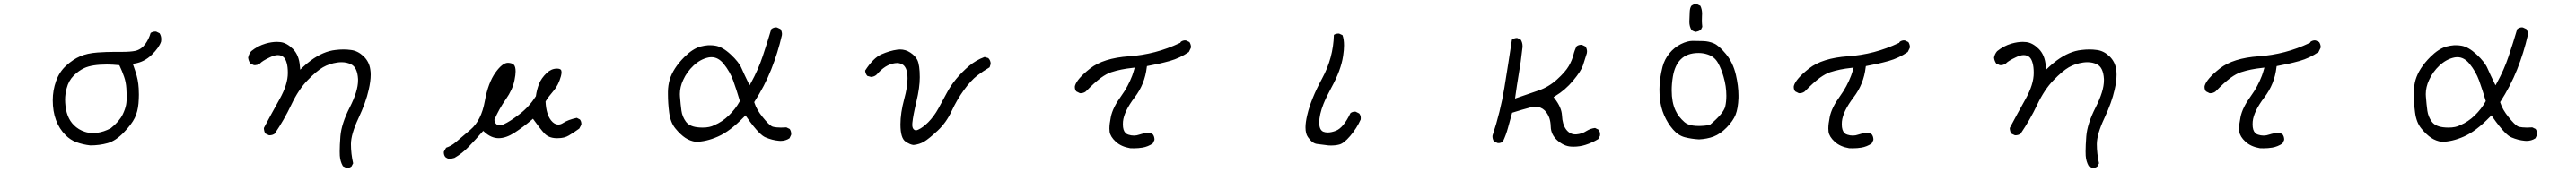

<svg xmlns="http://www.w3.org/2000/svg" viewBox="-20 -696 12540 839"><path d="M453.1 -48.3Q442.9 -46.9 435.1 -46.9Q411.6 -46.9 393.1 -53.2Q362.3 -63 339.4 -85.9Q301.3 -124 297.4 -194.8Q296.9 -201.2 296.9 -210Q296.9 -236.8 304.7 -265.6Q314 -302.2 338.6 -326.9Q363.3 -351.6 390.1 -363.8Q427.7 -381.3 500.5 -381.3Q527.8 -381.3 561 -377.9Q575.2 -347.7 584.2 -321.5Q593.3 -295.4 595.2 -265.1Q596.7 -245.6 596.7 -230.7Q596.7 -215.8 596.2 -205.6Q595.7 -195.3 593.8 -184.6Q589.4 -162.6 577.6 -138.2Q560.5 -103 519 -70.3Q485.8 -52.7 453.1 -48.3ZM573.7 -442.9H538.6Q497.6 -442.9 455.1 -439.9Q403.3 -436 369.6 -420.9Q335.4 -406.2 301.8 -375.5Q269 -345.7 252.9 -300.5Q236.8 -255.4 236.8 -207Q236.8 -99.6 299.3 -36.6Q323.2 -13.2 350.6 -2.9Q383.8 9.3 419.4 13.2Q464.8 13.2 504.4 2Q543.5 -9.3 582.3 -49.6Q621.1 -89.8 636 -120.8Q650.9 -151.9 654.3 -191.9Q656.2 -216.3 656.2 -234.4Q656.2 -252.4 655.3 -264.6Q654.3 -276.9 653.3 -286.6Q650.9 -306.6 645.3 -327.4Q639.6 -348.1 626.5 -384.8L636.2 -386.2Q682.6 -393.6 718.8 -428.7Q754.9 -463.9 764.2 -493.2Q765.1 -498.5 765.1 -504.4Q765.1 -521 756.8 -533.7L740.7 -541.5Q738.8 -542 737.3 -542Q723.6 -542 713.4 -535.2Q705.1 -505.9 687.5 -481.4Q668 -454.6 638.7 -447.8Q615.2 -442.9 573.7 -442.9Z M1699.2 100.6Q1688.5 53.2 1688.5 7.3Q1688.5 -41 1725.1 -119.1Q1761.7 -197.3 1774.9 -257.8Q1784.7 -299.8 1784.7 -332Q1784.7 -345.7 1782.7 -357.4Q1777.3 -395.5 1749.5 -421.9Q1721.7 -448.2 1688.5 -452.1Q1670.9 -454.6 1652.1 -454.6Q1633.3 -454.6 1613.3 -452.1Q1554.2 -445.8 1493.2 -400.9Q1473.1 -386.2 1454.1 -368.2L1441.4 -356L1439.9 -373.5Q1436 -426.8 1406.2 -457Q1376 -487.3 1344.7 -490.7Q1336.9 -491.7 1328.1 -491.7Q1302.7 -491.7 1273.4 -483.4Q1234.9 -472.2 1203.1 -446.3Q1191.4 -432.6 1188 -414.6Q1189.9 -398.9 1198.7 -386.2L1215.3 -378.4Q1217.3 -377.9 1221.4 -377.9Q1225.6 -377.9 1232.2 -379.6Q1238.8 -381.3 1245.6 -386.2Q1256.8 -398.9 1294.4 -416.5Q1316.4 -427.2 1332 -427.2Q1350.6 -427.2 1361.8 -416Q1370.6 -407.2 1375.5 -389.6Q1381.3 -370.6 1381.3 -340.3Q1381.3 -284.2 1341.6 -213.1Q1301.8 -142.1 1265.1 -72.8Q1264.6 -70.8 1264.6 -68.1Q1264.6 -65.4 1265.6 -61.5Q1266.6 -52.7 1272 -44.4L1288.6 -36.6Q1290.5 -36.1 1292 -36.1Q1306.6 -36.1 1317.4 -43.9Q1363.3 -111.3 1398.4 -185.5Q1433.6 -259.8 1477.5 -304.7Q1521 -349.6 1552.2 -367.7Q1584 -385.7 1622.1 -391.1Q1632.3 -392.6 1642.6 -392.6Q1668.5 -392.6 1689 -382.3Q1719.7 -367.7 1723.1 -311Q1723.1 -307.6 1723.1 -303.7Q1723.1 -251.5 1682.6 -171.9Q1642.1 -92.3 1637.2 -31.2Q1633.8 13.7 1633.8 42.5Q1633.8 54.2 1634.3 63Q1636.2 91.8 1649.4 114.7L1665.5 122.6Q1667.5 123 1668.9 123Q1682.6 123 1691.4 115.7Z M2338.4 -52.2Q2371.6 -22 2407.7 -22Q2443.8 -22 2485.6 -49.1Q2527.3 -76.2 2567.9 -110.8L2574.7 -116.7Q2593.3 -90.8 2605.5 -75.2Q2623.5 -52.2 2631.8 -43.9Q2651.9 -23.4 2687 -22Q2690.9 -22 2695.3 -22Q2728 -22 2749.5 -35.2Q2774.9 -50.3 2800.3 -68.8L2810.1 -87.4Q2810.5 -89.4 2810.5 -90.8Q2810.5 -104.5 2803.2 -113.3L2788.1 -121.1Q2745.6 -111.8 2721.7 -96.2Q2710 -88.4 2698.2 -88.4Q2679.2 -88.4 2663.1 -108.4Q2639.2 -138.7 2636.2 -198.7V-201.2Q2650.4 -224.6 2675.3 -253.4Q2698.7 -280.3 2710.9 -324.2Q2713.9 -335.4 2713.9 -344Q2713.9 -352.5 2710 -356.4Q2704.6 -361.3 2691.4 -361.3Q2664.1 -361.3 2641.6 -339.8Q2615.2 -314.5 2604.5 -287.1Q2593.3 -258.8 2588.9 -226.6Q2556.2 -174.8 2508.8 -138.7Q2462.4 -103 2432.6 -89.8Q2421.4 -84.5 2413.1 -84.5Q2402.3 -84.5 2395.5 -91.3Q2389.6 -97.2 2387.2 -108.9L2386.7 -111.3Q2409.7 -165 2442.6 -211.7Q2475.6 -258.3 2484.9 -305.2Q2490.2 -331.1 2490.2 -347.2Q2490.2 -371.6 2481.4 -380.4Q2472.7 -388.7 2454.1 -389.6Q2453.6 -389.6 2452.6 -389.6Q2426.3 -389.6 2392.6 -342.8Q2356.4 -292.5 2340.3 -202.6Q2323.2 -107.9 2270.5 -63.5Q2220.2 -21 2198.7 -2.4Q2177.2 16.1 2151.9 24.4L2141.1 43.5Q2140.6 45.4 2140.6 46.9Q2140.6 61 2148.4 70.3Q2157.7 77.6 2169.4 79.6L2192.4 74.2Q2229.5 53.2 2262.5 19Q2295.4 -15.1 2332.5 -57.6Z M3462.4 -473.1Q3450.2 -475.1 3441.2 -475.1Q3432.1 -475.1 3426.8 -475.1Q3408.7 -473.6 3390.1 -468.8Q3352.1 -458 3312 -418Q3256.8 -362.8 3240.2 -306.6Q3232.4 -279.3 3231.9 -249Q3231.9 -242.7 3231.9 -236.3Q3231.9 -192.4 3237.8 -147.5Q3244.1 -98.1 3268.6 -68.8Q3293.5 -38.6 3316.7 -23.4Q3339.8 -8.3 3366.7 -4.4Q3417.5 -4.4 3475.1 -29.8Q3533.2 -54.7 3602.5 -126L3609.4 -133.3L3615.2 -125Q3649.9 -75.2 3675.8 -49.3Q3693.8 -31.2 3707 -25.9Q3739.3 -12.2 3771.5 -9.3Q3776.4 -8.8 3780.3 -8.8Q3804.7 -8.8 3823.7 -21.5L3831.5 -38.1Q3832 -40 3832 -42Q3832 -56.2 3824.7 -66.9L3808.6 -74.7Q3793.9 -73.7 3782 -73.7Q3770 -73.7 3761.2 -74.7Q3744.6 -76.2 3737.3 -80.1Q3722.2 -88.4 3692.9 -124.8Q3663.6 -161.1 3653.3 -193.8L3651.9 -197.8Q3702.6 -276.4 3734.9 -357.7Q3767.1 -439 3786.6 -523.9Q3787.1 -526.4 3787.1 -530.8Q3787.1 -535.2 3785.4 -541.5Q3783.7 -547.9 3779.8 -554.2L3762.7 -562Q3760.7 -562.5 3756.8 -562.5Q3752.9 -562.5 3746.8 -560.5Q3740.7 -558.6 3734.9 -553.7Q3715.3 -487.3 3693.1 -421.1Q3670.9 -355 3637.2 -293.9L3629.4 -279.8L3622.6 -293.9Q3605 -329.6 3590.8 -361.8Q3578.1 -392.6 3537.6 -430.2Q3497.1 -467.8 3462.4 -473.1ZM3457.5 -85.4H3458Q3458 -85.4 3457.5 -85.4ZM3400.4 -73.7Q3393.6 -73.7 3386.2 -74.2Q3338.4 -76.7 3319.3 -102.5Q3301.8 -126.5 3297.6 -156Q3293.5 -185.5 3290.5 -225.1Q3290 -231 3290 -236.8Q3290 -272 3306.2 -306.2Q3324.2 -345.7 3356.4 -376Q3389.6 -407.2 3428.7 -415.5Q3436.5 -417 3443.8 -417Q3477.1 -417 3503.4 -384.3Q3533.7 -346.7 3549.6 -303Q3565.4 -259.3 3582 -203.1L3580.6 -200.2Q3560.5 -164.1 3528.3 -132.8Q3496.1 -101.6 3457.5 -85.4Q3436 -73.7 3400.4 -73.7Z M4336.4 -387.7Q4341.8 -388.7 4348.1 -388.7Q4354.5 -388.7 4361.3 -386.7Q4372.6 -383.8 4380.9 -376Q4392.6 -363.8 4396.5 -340.8Q4398.4 -328.1 4398.4 -313.5Q4398.4 -272 4382.3 -213.4Q4363.8 -144.5 4363.8 -89.4Q4363.8 -22 4388.7 -5.4Q4412.1 10.3 4427.7 11.2Q4456.5 8.3 4479.7 -5.6Q4502.9 -19.5 4544.9 -58.6Q4586.9 -97.7 4613 -154.1Q4639.2 -210.4 4672.9 -256.8Q4707 -303.7 4737.3 -327.1Q4765.6 -348.6 4797.9 -367.7L4803.2 -384.3Q4802.7 -401.9 4791.5 -412.6L4773.4 -418Q4731.9 -402.8 4698.2 -374.5Q4626 -313 4588.4 -240.7Q4568.8 -203.1 4548.3 -166.5Q4527.3 -128.4 4499 -99.6Q4472.7 -73.7 4451.2 -64Q4444.8 -60.5 4438.7 -60.5Q4432.6 -60.5 4428.2 -65.4Q4421.4 -72.3 4421.4 -87.4Q4421.4 -91.8 4421.9 -97.2Q4425.3 -132.3 4441.7 -200.9Q4458 -269.5 4458 -318.8Q4458 -378.9 4445.8 -403.8Q4436 -423.3 4412.6 -439Q4389.2 -454.6 4361.8 -454.6Q4355.5 -454.6 4348.6 -453.6Q4312 -448.7 4271 -430.7Q4231.9 -413.6 4191.9 -351.6Q4193.4 -335.9 4202.6 -325.7L4220.7 -320.8Q4237.8 -321.8 4249 -333Q4289.6 -380.9 4336.4 -387.7Z M5381.3 -69.3Q5381.3 -60.5 5382.3 -53.2Q5385.7 -29.3 5412.1 -4.9Q5438.5 19.5 5482.4 26.9Q5491.2 27.3 5500 27.3Q5522.5 27.3 5542.5 23.9Q5568.8 19.5 5592.3 3.9L5600.1 -12.2Q5600.6 -14.2 5600.6 -15.6Q5600.6 -29.8 5592.8 -40.5L5577.1 -49.3Q5550.3 -46.9 5527.8 -39.6Q5514.2 -34.7 5500.5 -34.7Q5486.8 -34.7 5473.6 -39.1Q5465.3 -41.5 5459.5 -47.4Q5446.8 -60.5 5446.8 -88.9Q5446.8 -95.7 5447.3 -103Q5452.1 -152.3 5503.9 -220.7Q5553.7 -285.6 5563 -367.2L5564 -373.5Q5624 -384.3 5674.6 -398.4Q5725.1 -412.6 5768.1 -442.4L5777.8 -462.4Q5778.3 -464.4 5778.3 -468.3Q5778.3 -472.2 5776.6 -478.3Q5774.9 -484.4 5771 -490.7L5754.4 -498.5Q5752.4 -499 5748.5 -499Q5744.6 -499 5739 -497.3Q5733.4 -495.6 5728.5 -491.7L5726.1 -486.8L5723.1 -485.8Q5606.4 -430.2 5477.1 -421.4Q5351.6 -412.6 5287.1 -361.8Q5222.7 -311 5213.4 -276.9Q5212.9 -274.4 5212.9 -272.5Q5212.9 -258.8 5220.2 -250L5236.8 -241.7Q5238.8 -241.2 5240.2 -241.2Q5254.9 -241.2 5266.1 -249.5Q5307.1 -292 5339.8 -316.4Q5367.7 -336.4 5390.1 -343.8Q5436.5 -358.9 5492.2 -364.7L5504.4 -366.2Q5497.1 -340.3 5492.2 -327.1Q5487.3 -314 5481.4 -301.3Q5475.6 -288.6 5468.8 -275.9Q5455.6 -251 5438.5 -227.5Q5397.5 -171.4 5388.2 -125.5Q5381.3 -91.8 5381.3 -69.3Z M6335.9 -74.7Q6335.9 -43.9 6347.7 -27.3Q6369.1 3.9 6392.6 6.3Q6419.9 9.3 6447.3 13.2Q6454.1 13.7 6459.5 13.7Q6464.8 13.7 6469.5 13.4Q6474.1 13.2 6479.5 12.7Q6489.7 11.7 6499 9.3Q6522 4.4 6553.7 -33Q6585.4 -70.3 6604.5 -112.8Q6605 -116.7 6605 -120.1Q6605 -133.3 6597.2 -142.6L6580.6 -150.9Q6578.6 -151.4 6577.1 -151.4Q6563.5 -151.4 6554.7 -144Q6520.5 -72.3 6483.4 -58.1Q6461.4 -49.8 6444.3 -49.8Q6432.1 -49.8 6422.4 -53.7Q6402.8 -62.5 6402.8 -97.7Q6402.8 -136.7 6423.3 -188.5Q6437.5 -223.6 6461.4 -267.6Q6508.8 -353.5 6519 -423.3Q6523.4 -451.7 6523.4 -474.1Q6523.4 -504.4 6516.1 -524.4L6500.5 -531.7Q6498.5 -532.2 6496.1 -532.2Q6493.7 -532.2 6489.7 -531.7Q6481.4 -530.8 6474.1 -525.9Q6471.2 -413.1 6416.7 -313Q6362.3 -212.9 6344.2 -134.3Q6335.9 -99.1 6335.9 -74.7Z M7639.6 19.5Q7670.9 19.5 7698.7 10.7Q7731 0.5 7761.2 -17.6L7769.5 -33.7Q7770 -37.6 7770 -41Q7770 -54.2 7762.2 -63.5L7745.6 -71.8Q7723.6 -69.3 7704.6 -57.6Q7681.6 -42.5 7653.8 -40.5Q7651.4 -40.5 7649.4 -40.5Q7622.6 -40.5 7604.5 -64.9Q7586.4 -89.8 7584.5 -133.3Q7582.5 -171.9 7549.3 -214.8L7543.5 -222.2L7551.3 -227.1Q7600.1 -256.3 7638.7 -302.7Q7677.2 -348.6 7686.8 -377.2Q7696.3 -405.8 7705.6 -436.5Q7706.5 -440.9 7706.5 -444.8Q7706.5 -458 7698.7 -469.2L7682.1 -477.1Q7680.2 -477.5 7678.7 -477.5Q7665 -477.5 7655.8 -470.2Q7645.5 -450.2 7640.1 -427.7Q7633.8 -402.3 7617.7 -374Q7601.1 -345.2 7560.1 -308.1Q7519 -271 7468.3 -253.9L7356 -215.3Q7365.7 -285.6 7373 -328.1Q7385.3 -398.4 7391.1 -455.1V-455.6Q7392.6 -463.4 7392.6 -470.7Q7392.6 -488.3 7383.8 -502.4L7367.7 -510.3Q7366.2 -510.7 7363.8 -510.7Q7361.3 -510.7 7356.9 -509.8Q7348.6 -508.3 7340.8 -502.4Q7323.2 -384.8 7304 -267.3Q7284.7 -149.9 7246.6 -35.6Q7246.1 -33.2 7246.1 -31.2Q7246.1 -17.1 7253.4 -6.3L7270.5 1.5Q7272.9 2 7276.9 2Q7280.8 2 7286.4 0.2Q7292 -1.5 7296.9 -5.4Q7312 -37.1 7321.3 -71.3L7341.8 -146Q7389.2 -161.1 7430.7 -171.9Q7443.4 -175.3 7455.1 -175.3Q7481.9 -175.3 7500.5 -157.2Q7509.3 -147.9 7514.4 -138.9Q7519.5 -129.9 7522.9 -120.6Q7529.3 -101.6 7529.8 -78.6Q7530.8 -39.1 7562 -11.2Q7594.2 17.1 7628.4 19Q7634.3 19.5 7639.6 19.5Z M8267.6 -564.9Q8265.6 -582.5 8265.6 -596.7Q8265.6 -610.8 8266.1 -617.9Q8266.6 -625 8266.6 -628.9Q8266.6 -650.4 8258.3 -667.5L8242.2 -675.3Q8239.7 -675.8 8238.8 -675.8Q8237.8 -675.8 8236.3 -675.5Q8234.9 -675.3 8232.7 -675.3Q8230.5 -675.3 8228.5 -674.8Q8226.6 -674.3 8224.9 -673.6Q8223.1 -672.9 8221.2 -671.9Q8217.8 -670.4 8214.8 -668Q8207.5 -658.2 8206.5 -639.2Q8204.6 -597.7 8204.6 -589.4Q8204.6 -566.9 8215.3 -549.3Q8224.6 -542.5 8236.3 -540.5Q8248.5 -542.5 8260.3 -549.8ZM8303.2 -85.9Q8272.9 -81.5 8253.7 -81.5Q8234.4 -81.5 8221.7 -83.5Q8195.3 -87.9 8181.2 -100.1Q8151.4 -126 8137.2 -157.2Q8118.7 -196.8 8118.7 -255.4Q8118.7 -288.1 8124.5 -322.8Q8133.8 -377.4 8162.6 -406.2Q8193.8 -437.5 8249 -437.5Q8272 -437.5 8292.5 -430.7Q8327.1 -419.9 8344.2 -388.7Q8360.4 -359.9 8371.1 -321.8Q8384.8 -275.4 8384.8 -229Q8384.8 -200.2 8379.4 -176.8Q8371.6 -143.1 8305.2 -87.4ZM8443.8 -230.5Q8443.8 -276.9 8431.2 -331.1Q8417 -391.6 8382.3 -433.1Q8347.7 -474.6 8323.7 -484.4Q8299.8 -494.6 8272.9 -495.6Q8246.1 -496.6 8220.7 -496.6Q8195.3 -496.6 8163.6 -481Q8131.3 -464.8 8107.7 -436Q8084 -407.2 8074.2 -370.6Q8059.1 -311 8059.1 -260.3Q8059.1 -240.2 8061 -217.3Q8064.9 -172.9 8082 -133.5Q8099.1 -94.2 8125.5 -64Q8150.9 -34.7 8183.3 -26.4Q8215.8 -18.1 8252 -16.1Q8290.5 -18.1 8322.3 -29.8Q8355.5 -42.5 8386.5 -74.2Q8417.5 -106 8429.7 -136.2Q8441.9 -167 8443.8 -218.3Q8443.8 -224.1 8443.8 -230.5Z M8881.3 -69.3Q8881.3 -60.5 8882.3 -53.2Q8885.7 -29.3 8912.1 -4.9Q8938.5 19.5 8982.4 26.9Q8991.2 27.3 9000 27.3Q9022.5 27.3 9042.5 23.9Q9068.8 19.5 9092.3 3.9L9100.1 -12.2Q9100.6 -14.2 9100.6 -15.6Q9100.6 -29.8 9092.8 -40.5L9077.1 -49.3Q9050.3 -46.9 9027.8 -39.6Q9014.2 -34.7 9000.5 -34.7Q8986.8 -34.7 8973.6 -39.1Q8965.3 -41.5 8959.5 -47.4Q8946.8 -60.5 8946.8 -88.9Q8946.8 -95.7 8947.3 -103Q8952.1 -152.3 9003.9 -220.7Q9053.7 -285.6 9063 -367.2L9064 -373.5Q9124 -384.3 9174.6 -398.4Q9225.1 -412.6 9268.1 -442.4L9277.8 -462.4Q9278.3 -464.4 9278.3 -468.3Q9278.3 -472.2 9276.6 -478.3Q9274.9 -484.4 9271 -490.7L9254.4 -498.5Q9252.4 -499 9248.5 -499Q9244.6 -499 9239 -497.3Q9233.4 -495.6 9228.5 -491.7L9226.1 -486.8L9223.1 -485.8Q9106.4 -430.2 8977.1 -421.4Q8851.6 -412.6 8787.1 -361.8Q8722.7 -311 8713.4 -276.9Q8712.9 -274.4 8712.9 -272.5Q8712.9 -258.8 8720.2 -250L8736.8 -241.7Q8738.8 -241.2 8740.2 -241.2Q8754.9 -241.2 8766.1 -249.5Q8807.1 -292 8839.8 -316.4Q8867.7 -336.4 8890.1 -343.8Q8936.5 -358.9 8992.2 -364.7L9004.4 -366.2Q8997.1 -340.3 8992.2 -327.1Q8987.3 -314 8981.4 -301.3Q8975.6 -288.6 8968.8 -275.9Q8955.6 -251 8938.5 -227.5Q8897.5 -171.4 8888.2 -125.5Q8881.3 -91.8 8881.3 -69.3Z M10199.2 100.6Q10188.5 53.2 10188.5 7.3Q10188.5 -41 10225.1 -119.1Q10261.7 -197.3 10274.9 -257.8Q10284.7 -299.8 10284.7 -332Q10284.7 -345.7 10282.7 -357.4Q10277.3 -395.5 10249.5 -421.9Q10221.7 -448.2 10188.5 -452.1Q10170.9 -454.6 10152.1 -454.6Q10133.3 -454.6 10113.3 -452.1Q10054.2 -445.8 9993.2 -400.9Q9973.1 -386.2 9954.1 -368.2L9941.4 -356L9939.9 -373.5Q9936 -426.8 9906.2 -457Q9876 -487.3 9844.7 -490.7Q9836.9 -491.7 9828.1 -491.7Q9802.7 -491.7 9773.4 -483.4Q9734.9 -472.2 9703.1 -446.3Q9691.4 -432.6 9688 -414.6Q9689.9 -398.9 9698.7 -386.2L9715.3 -378.4Q9717.3 -377.9 9721.4 -377.9Q9725.6 -377.9 9732.2 -379.6Q9738.8 -381.3 9745.6 -386.2Q9756.8 -398.9 9794.4 -416.5Q9816.4 -427.2 9832 -427.2Q9850.6 -427.2 9861.8 -416Q9870.6 -407.2 9875.5 -389.6Q9881.3 -370.6 9881.3 -340.3Q9881.3 -284.2 9841.6 -213.1Q9801.8 -142.1 9765.1 -72.8Q9764.6 -70.8 9764.6 -68.1Q9764.6 -65.4 9765.6 -61.5Q9766.6 -52.7 9772 -44.4L9788.6 -36.6Q9790.5 -36.1 9792 -36.1Q9806.6 -36.1 9817.4 -43.9Q9863.3 -111.3 9898.4 -185.5Q9933.6 -259.8 9977.5 -304.7Q10021 -349.6 10052.2 -367.7Q10084 -385.7 10122.1 -391.1Q10132.3 -392.6 10142.6 -392.6Q10168.5 -392.6 10189 -382.3Q10219.7 -367.7 10223.1 -311Q10223.1 -307.6 10223.1 -303.7Q10223.1 -251.5 10182.6 -171.9Q10142.1 -92.3 10137.2 -31.2Q10133.8 13.7 10133.8 42.5Q10133.8 54.2 10134.3 63Q10136.2 91.8 10149.4 114.7L10165.5 122.6Q10167.5 123 10168.9 123Q10182.6 123 10191.4 115.7Z M10881.3 -69.3Q10881.3 -60.5 10882.3 -53.2Q10885.7 -29.3 10912.1 -4.9Q10938.5 19.5 10982.4 26.9Q10991.2 27.3 11000 27.3Q11022.5 27.3 11042.5 23.9Q11068.8 19.5 11092.3 3.9L11100.1 -12.2Q11100.6 -14.2 11100.6 -15.6Q11100.6 -29.8 11092.8 -40.5L11077.1 -49.3Q11050.3 -46.9 11027.8 -39.6Q11014.2 -34.7 11000.5 -34.7Q10986.8 -34.7 10973.6 -39.1Q10965.3 -41.5 10959.5 -47.4Q10946.8 -60.5 10946.8 -88.9Q10946.8 -95.7 10947.3 -103Q10952.1 -152.3 11003.9 -220.7Q11053.7 -285.6 11063 -367.2L11064 -373.5Q11124 -384.3 11174.6 -398.4Q11225.1 -412.6 11268.1 -442.4L11277.8 -462.4Q11278.3 -464.4 11278.3 -468.3Q11278.3 -472.2 11276.6 -478.3Q11274.9 -484.4 11271 -490.7L11254.4 -498.5Q11252.4 -499 11248.5 -499Q11244.6 -499 11239 -497.3Q11233.4 -495.6 11228.5 -491.7L11226.1 -486.8L11223.1 -485.8Q11106.4 -430.2 10977.1 -421.4Q10851.6 -412.6 10787.1 -361.8Q10722.7 -311 10713.4 -276.9Q10712.9 -274.4 10712.9 -272.5Q10712.9 -258.8 10720.2 -250L10736.8 -241.7Q10738.8 -241.2 10740.2 -241.2Q10754.9 -241.2 10766.1 -249.5Q10807.1 -292 10839.8 -316.4Q10867.7 -336.4 10890.1 -343.8Q10936.5 -358.9 10992.2 -364.7L11004.4 -366.2Q10997.1 -340.3 10992.2 -327.1Q10987.3 -314 10981.4 -301.3Q10975.6 -288.6 10968.8 -275.9Q10955.6 -251 10938.5 -227.5Q10897.5 -171.4 10888.2 -125.5Q10881.3 -91.8 10881.3 -69.3Z M11962.4 -473.1Q11950.2 -475.1 11941.2 -475.1Q11932.1 -475.1 11926.8 -475.1Q11908.7 -473.6 11890.1 -468.8Q11852.1 -458 11812 -418Q11756.8 -362.8 11740.2 -306.6Q11732.4 -279.3 11731.9 -249Q11731.9 -242.7 11731.9 -236.3Q11731.9 -192.4 11737.8 -147.5Q11744.1 -98.1 11768.6 -68.8Q11793.5 -38.6 11816.7 -23.4Q11839.8 -8.3 11866.7 -4.4Q11917.5 -4.4 11975.1 -29.8Q12033.2 -54.7 12102.5 -126L12109.4 -133.3L12115.2 -125Q12149.9 -75.2 12175.8 -49.3Q12193.8 -31.2 12207 -25.9Q12239.3 -12.2 12271.5 -9.3Q12276.4 -8.8 12280.3 -8.8Q12304.7 -8.8 12323.7 -21.5L12331.5 -38.1Q12332 -40 12332 -42Q12332 -56.2 12324.7 -66.9L12308.6 -74.7Q12293.9 -73.7 12282 -73.7Q12270 -73.7 12261.2 -74.7Q12244.6 -76.2 12237.3 -80.1Q12222.2 -88.4 12192.9 -124.8Q12163.6 -161.1 12153.3 -193.8L12151.9 -197.8Q12202.6 -276.4 12234.9 -357.7Q12267.1 -439 12286.6 -523.9Q12287.1 -526.4 12287.1 -530.8Q12287.1 -535.2 12285.4 -541.5Q12283.7 -547.9 12279.8 -554.2L12262.7 -562Q12260.7 -562.5 12256.8 -562.5Q12252.9 -562.5 12246.8 -560.5Q12240.7 -558.6 12234.9 -553.7Q12215.3 -487.3 12193.1 -421.1Q12170.9 -355 12137.2 -293.9L12129.4 -279.8L12122.6 -293.9Q12105 -329.6 12090.8 -361.8Q12078.1 -392.6 12037.6 -430.2Q11997.1 -467.8 11962.4 -473.1ZM11957.5 -85.4H11958Q11958 -85.4 11957.5 -85.4ZM11900.4 -73.7Q11893.6 -73.7 11886.2 -74.2Q11838.4 -76.7 11819.3 -102.5Q11801.8 -126.5 11797.6 -156Q11793.5 -185.5 11790.5 -225.1Q11790 -231 11790 -236.8Q11790 -272 11806.2 -306.2Q11824.2 -345.7 11856.4 -376Q11889.6 -407.2 11928.7 -415.5Q11936.5 -417 11943.8 -417Q11977.1 -417 12003.4 -384.3Q12033.7 -346.7 12049.6 -303Q12065.4 -259.3 12082 -203.1L12080.6 -200.2Q12060.5 -164.1 12028.3 -132.8Q11996.1 -101.6 11957.5 -85.4Q11936 -73.7 11900.4 -73.7Z"/></svg>

Font: NaikaiFont
Style: Light
Weight: 300
Version: Version 1.89